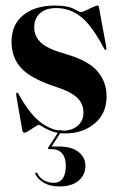

<svg xmlns="http://www.w3.org/2000/svg" viewBox="-20 -470 430 690"><path d="M205 -0.5Q239.5 -0.5 259.8 -18.5Q280 -36.5 280 -65.5Q280 -96.5 257.8 -118.5Q235.5 -140.5 176 -159.5Q88 -189 54.8 -226.8Q21.5 -264.5 21.5 -319.5Q21.5 -382 64 -416Q106.5 -450 177.5 -450Q223 -450 244.8 -438.2Q266.5 -426.5 271 -426.5Q276 -426.5 288.5 -432.5Q301 -438.5 313.2 -444.2Q325.5 -450 329.5 -450Q334.5 -450 335.5 -444.5L362 -300.5Q363.5 -292.5 360.5 -291Q357.5 -289.5 355 -293.5Q311.5 -377 271.8 -409Q232 -441 182 -441Q144.5 -441 123.8 -422.2Q103 -403.5 103 -372Q103 -340.5 126.2 -317.5Q149.5 -294.5 218.5 -275Q297.5 -252 330.2 -214Q363 -176 363 -123.5Q363 -62 320.2 -26.2Q277.5 9.5 214 9.5Q186.5 9.5 166.2 1.8Q146 -6 134 -13.8Q122 -21.5 119 -21.5Q116.5 -21.5 105.8 -14.5Q95 -7.5 83.8 -0.2Q72.5 7 68.5 7Q61.5 7 60 -2.5L38.5 -126Q37 -135 40.5 -137Q42 -138.5 45.5 -134.5Q85.5 -61 125.5 -30.8Q165.5 -0.5 205 -0.5ZM194 -2H203L165.5 56.5H191.5Q237.5 56.5 262.2 76.2Q287 96 287 126Q287 159 262.2 179.5Q237.5 200 194.5 200Q160.5 200 138.2 187.2Q116 174.5 107.5 156.5Q105.5 152.5 108.5 151Q112 148.5 115 154Q123.5 170.5 139.2 178.8Q155 187 172.5 187Q216.5 187 216.5 124.5Q216.5 97.5 203.5 81.8Q190.5 66 165.5 66H156.5Q150 66 154 59Z"/></svg>

Font: Fraunces 144pt S000 SemiBold
Style: Regular
Weight: 600
Version: Version 1.000; ttfautohint (v1.8.3)